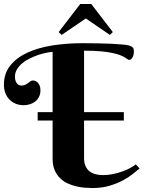

<svg xmlns="http://www.w3.org/2000/svg" viewBox="-20 -950 731 978"><path d="M0 -518.1Q0 -575.2 31.5 -615.2Q63 -655.3 117.7 -680.9Q172.4 -706.5 245.1 -718.3Q317.9 -730 400.9 -730Q440.4 -730 478 -729.2Q515.6 -728.5 546.6 -727.1Q577.6 -725.6 600.1 -723.6Q622.6 -721.7 632.8 -719.2Q642.6 -716.8 648.4 -713.9Q654.3 -710.9 657.2 -707Q660.2 -703.1 661.1 -698Q662.1 -692.9 662.1 -686Q662.1 -680.2 660.6 -673.1Q659.2 -666 656.2 -659.9Q653.3 -653.8 648.9 -649.4Q644.5 -645 638.2 -645Q634.3 -645 629.6 -648.4Q625 -651.9 616.5 -657.2Q607.9 -662.6 593.5 -668.5Q579.1 -674.3 554.9 -679.7Q530.8 -685.1 494.9 -688.5Q459 -691.9 408.2 -691.9V-378.9H610.8V-335.9H408.2V-145Q408.2 -122.1 415 -105.7Q421.9 -89.4 434.6 -78.6Q447.3 -67.9 465.1 -63Q482.9 -58.1 504.9 -58.1Q529.8 -58.1 554.7 -63.2Q579.6 -68.4 601.8 -76.2Q624 -84 642.3 -93.8Q660.6 -103.5 671.9 -112.8L690.9 -91.8Q678.7 -82 658.2 -65.2Q637.7 -48.3 608.2 -32.2Q578.6 -16.1 539.3 -4.2Q500 7.8 450.2 7.8Q433.6 7.8 412.4 6.1Q391.1 4.4 368.7 -0.7Q346.2 -5.9 324.5 -15.9Q302.7 -25.9 285.9 -42.5Q269 -59.1 258.5 -83.3Q248 -107.4 248 -141.1V-335.9H171.9V-378.9H248V-686Q232.4 -684.6 212.2 -680.4Q191.9 -676.3 170.7 -668.7Q149.4 -661.1 128.9 -650.9Q108.4 -640.6 92.3 -627Q76.2 -613.3 66.2 -596.4Q56.2 -579.6 56.2 -560.1Q56.2 -544.4 60.3 -535.2Q64.5 -525.9 69.8 -521.2Q75.2 -516.6 80.8 -515.4Q86.4 -514.2 88.9 -514.2Q101.1 -514.2 108.9 -518.3Q116.7 -522.5 123 -527.1Q129.4 -531.7 135 -535.9Q140.6 -540 147.9 -540Q153.8 -540 160.4 -537.4Q167 -534.7 172.6 -528.8Q178.2 -522.9 182.1 -513.4Q186 -503.9 186 -490.2Q186 -470.7 178.5 -456.3Q170.9 -441.9 158.9 -432.6Q147 -423.3 131.6 -418.7Q116.2 -414.1 101.1 -414.1Q77.6 -414.1 58.8 -422.1Q40 -430.2 26.9 -444.3Q13.7 -458.5 6.8 -477.3Q0 -496.1 0 -518.1ZM444.8 -929.7 554.7 -786.6 540 -772 417 -856 293.9 -772 278.8 -786.6 388.7 -929.7Z"/></svg>

Font: Berkshire Swash
Style: Regular
Weight: 700
Designer: Astigmatic (AOETI)
Foundry: Astigmatic (AOETI)
Version: Version 1.000